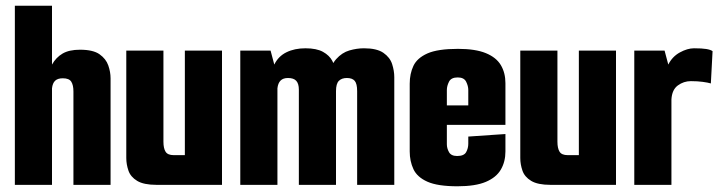

<svg xmlns="http://www.w3.org/2000/svg" viewBox="-20 -647 2520 672"><path d="M32 -627H162V-421Q176 -446 199 -459.5Q222 -473 260 -473Q306 -473 328.5 -457Q351 -441 359 -418Q367 -395 367 -373V0H237V-327Q237 -349 229.5 -361Q222 -373 200 -373Q182 -373 173 -364.5Q164 -356 162 -338V0H32Z M528 0Q483 0 460 -14Q437 -28 429.5 -50Q422 -72 422 -94V-470H552V-151Q552 -128 559.5 -116Q567 -104 588 -104H627V-470H757V0Z M821 0V-470H927L940 -421Q954 -450 982.5 -464Q1011 -478 1049 -478Q1088 -478 1110.5 -465.5Q1133 -453 1143 -434Q1153 -415 1154 -395L1127 -370Q1136 -417 1156.5 -440Q1177 -463 1203 -470.5Q1229 -478 1254 -478Q1299 -478 1322 -462Q1345 -446 1352.5 -422.5Q1360 -399 1360 -377V0H1230V-328Q1230 -354 1221.5 -364Q1213 -374 1194 -374Q1176 -374 1166 -364Q1156 -354 1156 -328V0H1026V-333Q1026 -354 1017 -364Q1008 -374 988 -374Q971 -374 962 -365Q953 -356 951 -338V0Z M1581 5Q1512 5 1476 -11Q1440 -27 1427 -55Q1414 -83 1414 -117V-354Q1414 -389 1427 -416.5Q1440 -444 1476 -460Q1512 -476 1583 -476Q1644 -476 1680.5 -461Q1717 -446 1733 -419Q1749 -392 1749 -356V-271L1619 -262V-332Q1619 -346 1611.5 -361Q1604 -376 1582 -376Q1559 -376 1551.5 -361Q1544 -346 1544 -332V-142Q1544 -128 1551.5 -114.5Q1559 -101 1580 -101Q1604 -101 1611.5 -114.5Q1619 -128 1619 -144V-169L1749 -178V-117Q1749 -81 1733 -53.5Q1717 -26 1680.5 -10.5Q1644 5 1581 5ZM1429 -210V-278H1749V-210Z M1907 0Q1862 0 1839 -14Q1816 -28 1808.5 -50Q1801 -72 1801 -94V-470H1931V-151Q1931 -128 1938.5 -116Q1946 -104 1967 -104H2006V-470H2136V0Z M2200 0V-470H2306L2319 -421Q2333 -449 2359.5 -463.5Q2386 -478 2409 -478Q2437 -478 2452 -475.5Q2467 -473 2474 -468L2468 -355Q2458 -358 2439.5 -360.5Q2421 -363 2398 -363Q2373 -363 2352.5 -348Q2332 -333 2330 -299V0Z"/></svg>

Font: Smooch Sans Thin ExtraBold
Style: Regular
Weight: 800
Version: Version 1.010